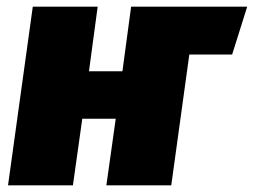

<svg xmlns="http://www.w3.org/2000/svg" viewBox="-20 -554 759 574"><path d="M674 -391H546L492 0H298L326 -199H226L198 0H4L78 -534H272L246 -341H346L372 -534H719Z"/></svg>

Font: FiraGO Heavy
Style: Italic
Weight: 900
Italic angle: -8°
Designer: bBox Type GmbH
Foundry: bBox Type GmbH
Version: Version 1.001